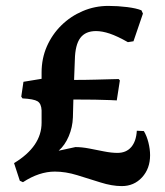

<svg xmlns="http://www.w3.org/2000/svg" viewBox="-20 -618 559 650"><path d="M392.3 12Q359.1 12 320.1 -0.4Q281.1 -12.8 241.6 -24.9Q202 -37.1 165.6 -37.1Q112.6 -37.1 57.7 -1.2L47.1 -6.1L27.6 -65.8Q120.8 -122.2 120.8 -202.6V-244.3Q119.8 -267.3 107.1 -275.1Q94.4 -282.9 56 -284.9L52 -290.9L59.4 -341.1L120.8 -351.2V-372.7Q120.8 -420 138.6 -460.8Q156.5 -501.5 187.8 -532.3Q219.2 -563.1 260.2 -580.5Q301.1 -598 346.9 -598Q379.2 -598 410.7 -594Q442.1 -590 458.9 -583L463.9 -572L431.9 -478.3L412.9 -475.3Q377.4 -495.5 351.6 -504.2Q325.9 -512.8 305 -512.8Q269.2 -512.8 251.8 -489.5Q234.5 -466.2 233.4 -415.9L230.8 -347.4Q269.8 -347.4 304.3 -348.4Q338.8 -349.4 360.4 -349.9Q381.9 -350.4 381.9 -350.4L385.8 -345.6L375.3 -278.1Q375.3 -278.1 354.8 -279.1Q334.3 -280.1 301.1 -280.6Q267.8 -281.1 228.4 -281.1L226.8 -220.6Q225.7 -187.4 212.8 -156.9Q199.9 -126.4 178.6 -107.8L235.4 -120.1Q256.7 -120.1 281.8 -115.3Q306.8 -110.5 332.2 -105.4Q357.6 -100.4 377.6 -100.4Q407.1 -100.4 424 -119.8Q441 -139.2 443.2 -175.4L467 -174.3Q476.7 -158.3 482.4 -135.7Q488.1 -113.1 488.1 -92.4Q488.1 -47.4 461 -17.7Q433.8 12 392.3 12Z"/></svg>

Font: Alegreya
Style: Regular
Weight: 400
Designer: Juan Pablo del Peral
Foundry: Huerta Tipografica
Version: Version 2.009